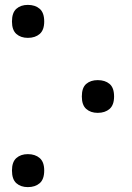

<svg xmlns="http://www.w3.org/2000/svg" viewBox="-20 -750 540 786"><path d="M94 -595Q65 -595 47 -611Q29 -627 29 -662Q29 -698 47 -714Q65 -730 94 -730Q124 -730 142.5 -714Q161 -698 161 -662Q161 -627 142.5 -611Q124 -595 94 -595ZM380 -288Q351 -288 333 -304Q315 -320 315 -355Q315 -391 333 -406.5Q351 -422 380 -422Q410 -422 428.5 -406.5Q447 -391 447 -355Q447 -320 428.5 -304Q410 -288 380 -288ZM94 16Q65 16 47 0Q29 -16 29 -52Q29 -87 47 -103Q65 -119 94 -119Q124 -119 142.5 -103Q161 -87 161 -52Q161 -16 142.5 0Q124 16 94 16Z"/></svg>

Font: Noto Sans Mono ExtraCondensed Medium
Style: Regular
Weight: 500
Width: 2
Designer: Monotype Design Team
Foundry: Monotype Imaging Inc.
Version: Version 2.014